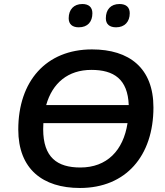

<svg xmlns="http://www.w3.org/2000/svg" viewBox="-20 -926 822 956"><path d="M378 10C607 10 744 -150 744 -391C744 -587 624 -680 438 -680C209 -680 71 -521 71 -281C71 -84 193 10 378 10ZM380 -92C265 -92 195 -142 195 -283L196 -313H615C594 -176 512 -92 380 -92ZM558 -790C601 -790 626 -818 626 -860C626 -890 608 -906 575 -906C531 -906 507 -878 507 -835C507 -806 525 -790 558 -790ZM372 -790C417 -790 440 -818 440 -860C440 -890 422 -906 390 -906C347 -906 322 -878 322 -835C322 -806 340 -790 372 -790ZM210 -403C241 -513 319 -578 435 -578C547 -578 616 -532 621 -403Z"/></svg>

Font: SN Pro Semibold
Style: Italic
Weight: 600
Italic angle: -9°
Designer: Tobias Whetton
Foundry: Supernotes
Version: Version 1.001;Glyphs 3.2 (3249)